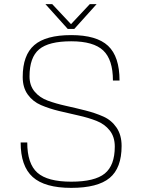

<svg xmlns="http://www.w3.org/2000/svg" viewBox="-20 -890 689 930"><path d="M123 -520Q123 -476 147.5 -446.5Q172 -417 211.5 -402.5Q251 -388 298.5 -377.5Q346 -367 393.5 -355Q441 -343 480.5 -325.5Q520 -308 544.5 -272Q569 -236 569 -183Q569 -76 511 -28Q453 20 325 20Q197 20 138.5 -32.5Q80 -85 80 -200H112Q112 -97 161 -53.5Q210 -10 325 -10Q439 -10 487.5 -49.5Q536 -89 536 -180Q536 -227 511.5 -258Q487 -289 447.5 -304.5Q408 -320 360.5 -330.5Q313 -341 265.5 -352.5Q218 -364 178.5 -381Q139 -398 114.5 -432Q90 -466 90 -517Q90 -623 146 -671.5Q202 -720 325 -720Q448 -720 503.5 -668Q559 -616 559 -500H527Q527 -601 480 -645.5Q433 -690 325 -690Q216 -690 169.5 -651Q123 -612 123 -520ZM448 -870 340 -750H308L200 -870H233L324 -773L415 -870Z"/></svg>

Font: Fivo Sans Thin
Style: Regular
Weight: 250
Foundry: Alexander Slobzheninov
Version: 1.0